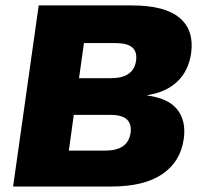

<svg xmlns="http://www.w3.org/2000/svg" viewBox="-20 -680 725 700"><path d="M27.8 0 121.1 -660.2H460.9Q581.5 -660.2 635 -614.7Q688.5 -569.3 676.8 -485.8Q667.5 -421.9 626.7 -382.8Q585.9 -343.8 517.1 -333L516.1 -332Q594.2 -321.8 626.7 -280.3Q659.2 -238.8 649.9 -172.9Q637.7 -89.8 571.3 -44.9Q504.9 0 386.2 0ZM231 -130.9H363.8Q446.8 -130.9 456.1 -195.8Q460.4 -228 442.4 -244.6Q424.3 -261.2 382.8 -261.2H249ZM268.1 -395H384.8Q467.3 -395 476.1 -459Q480.5 -491.2 462.2 -507.1Q443.8 -522.9 401.9 -522.9H286.1Z"/></svg>

Font: Human Sans Black
Style: Italic
Weight: 800
Italic angle: -8°
Designer: Tim Radville
Foundry: Continuum
Version: Version 1.000;FEAKit 1.0